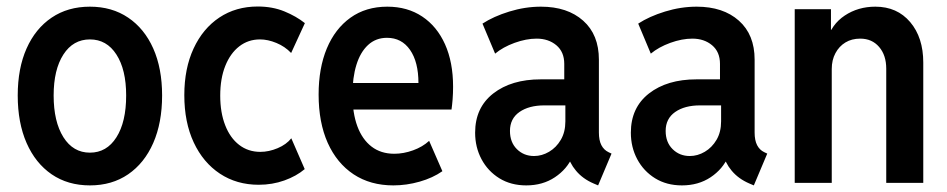

<svg xmlns="http://www.w3.org/2000/svg" viewBox="-20 -559 2895 587"><path d="M254.9 7.8Q187.5 7.8 137.9 -26.1Q88.4 -60.1 61.3 -121.8Q34.2 -183.6 34.2 -267.1Q34.2 -350.1 61.3 -410.9Q88.4 -471.7 137.9 -505.1Q187.5 -538.6 254.9 -538.6Q322.3 -538.6 371.8 -505.1Q421.4 -471.7 448.5 -410.9Q475.6 -350.1 475.6 -267.1Q475.6 -183.6 448.5 -121.8Q421.4 -60.1 371.8 -26.1Q322.3 7.8 254.9 7.8ZM254.9 -92.3Q306.2 -92.3 335.9 -139.2Q365.7 -186 365.7 -267.1Q365.7 -346.2 335.9 -392.3Q306.2 -438.5 254.9 -438.5Q203.6 -438.5 173.8 -392.3Q144 -346.2 144 -267.1Q144 -187 173.8 -139.6Q203.6 -92.3 254.9 -92.3Z M771 5.9Q703.6 5.9 652.3 -28.1Q601.1 -62 572.3 -123.5Q543.5 -185.1 543.5 -268.1Q543.5 -349.6 571.8 -410.6Q600.1 -471.7 650.6 -505.4Q701.2 -539.1 768.1 -539.1Q813 -539.1 849.4 -524.2Q885.7 -509.3 912.1 -488.3L870.1 -397Q851.1 -417 825 -427.7Q798.8 -438.5 774.9 -438.5Q738.8 -438.5 711.4 -417.2Q684.1 -396 668.7 -357.4Q653.3 -318.8 653.3 -266.6Q653.3 -214.8 668.5 -176Q683.6 -137.2 711.2 -116Q738.8 -94.7 775.9 -94.7Q802.2 -94.7 828.9 -106Q855.5 -117.2 870.6 -136.2L911.6 -42Q886.2 -20.5 849.4 -7.3Q812.5 5.9 771 5.9Z M1182.6 7.8Q1112.3 7.8 1061 -26.1Q1009.8 -60.1 981.9 -122.3Q954.1 -184.6 954.1 -270Q954.1 -350.6 979.2 -410.9Q1004.4 -471.2 1051.5 -504.9Q1098.6 -538.6 1164.1 -538.6Q1225.6 -538.6 1270.8 -508.5Q1315.9 -478.5 1340.6 -423.6Q1365.2 -368.7 1365.2 -293.9Q1365.2 -273.9 1363.8 -255.6Q1362.3 -237.3 1360.4 -224.1H1042.5V-305.2H1259.3Q1259.3 -369.6 1233.6 -406.5Q1208 -443.4 1163.1 -443.4Q1128.9 -443.4 1105.2 -421.4Q1081.5 -399.4 1069.6 -360.6Q1057.6 -321.8 1057.6 -269.5Q1057.6 -213.4 1072.5 -173.1Q1087.4 -132.8 1116 -110.8Q1144.5 -88.9 1185.5 -88.9Q1213.9 -88.9 1242.9 -99.4Q1272 -109.9 1292 -128.4L1332.5 -35.6Q1303.2 -15.1 1263.2 -3.7Q1223.1 7.8 1182.6 7.8Z M1588.9 7.8Q1542 7.8 1506.8 -13.9Q1471.7 -35.6 1452.1 -72.3Q1432.6 -108.9 1432.6 -153.3Q1432.6 -230 1488 -273.2Q1543.5 -316.4 1633.3 -316.4H1723.1V-236.8H1644Q1597.2 -236.8 1568.1 -216.6Q1539.1 -196.3 1539.1 -158.7Q1539.1 -124 1560.3 -103Q1581.5 -82 1612.8 -82Q1636.7 -82 1658.7 -95Q1680.7 -107.9 1694.6 -131.6Q1708.5 -155.3 1708.5 -188V-251L1705.1 -276.4V-363.8Q1705.1 -400.4 1680.9 -420.7Q1656.7 -440.9 1620.6 -440.9Q1588.9 -440.9 1553.2 -428Q1517.6 -415 1493.7 -395L1455.1 -486.8Q1488.8 -508.8 1537.1 -523.7Q1585.4 -538.6 1633.8 -538.6Q1714.8 -538.6 1762.9 -495.8Q1811 -453.1 1811 -376.5V-153.8Q1811 -129.9 1818.6 -115.2Q1826.2 -100.6 1840.3 -93.8L1849.6 -89.4L1808.6 7.8L1794.9 2Q1761.7 -12.2 1741 -37.1Q1720.2 -62 1717.3 -85L1741.7 -64.5H1695.8L1730.5 -80.6Q1713.9 -42 1676.5 -17.1Q1639.2 7.8 1588.9 7.8Z M2064.9 7.8Q2018.1 7.8 1982.9 -13.9Q1947.8 -35.6 1928.2 -72.3Q1908.7 -108.9 1908.7 -153.3Q1908.7 -230 1964.1 -273.2Q2019.5 -316.4 2109.4 -316.4H2199.2V-236.8H2120.1Q2073.2 -236.8 2044.2 -216.6Q2015.1 -196.3 2015.1 -158.7Q2015.1 -124 2036.4 -103Q2057.6 -82 2088.9 -82Q2112.8 -82 2134.8 -95Q2156.7 -107.9 2170.7 -131.6Q2184.6 -155.3 2184.6 -188V-251L2181.2 -276.4V-363.8Q2181.2 -400.4 2157 -420.7Q2132.8 -440.9 2096.7 -440.9Q2064.9 -440.9 2029.3 -428Q1993.7 -415 1969.7 -395L1931.2 -486.8Q1964.8 -508.8 2013.2 -523.7Q2061.5 -538.6 2109.9 -538.6Q2190.9 -538.6 2239 -495.8Q2287.1 -453.1 2287.1 -376.5V-153.8Q2287.1 -129.9 2294.7 -115.2Q2302.2 -100.6 2316.4 -93.8L2325.7 -89.4L2284.7 7.8L2271 2Q2237.8 -12.2 2217 -37.1Q2196.3 -62 2193.4 -85L2217.8 -64.5H2171.9L2206.5 -80.6Q2189.9 -42 2152.6 -17.1Q2115.2 7.8 2064.9 7.8Z M2409.7 0V-530.8H2520.5V-467.8H2540.5L2508.8 -436.5Q2522 -484.4 2562.7 -511.5Q2603.5 -538.6 2656.2 -538.6Q2722.7 -538.6 2762.7 -491.5Q2802.7 -444.3 2802.7 -367.7V0H2689.5V-349.1Q2689.5 -390.1 2667.7 -415.5Q2646 -440.9 2609.9 -440.9Q2584 -440.9 2564.7 -429.2Q2545.4 -417.5 2534.2 -396.5Q2522.9 -375.5 2522.9 -348.1V0Z"/></svg>

Font: Reddit Sans Condensed SemiBold
Style: Regular
Weight: 600
Designer: Stephen Hutchings
Foundry: Reddit
Version: Version 1.014